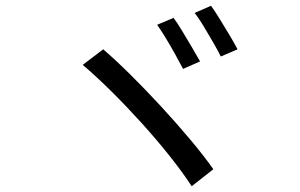

<svg xmlns="http://www.w3.org/2000/svg" viewBox="-20 -747 1040 666"><path d="M582 -685Q595 -668 612 -639.5Q629 -611 646 -582.5Q663 -554 674 -534L615 -508Q604 -529 588 -558Q572 -587 555 -615Q538 -643 525 -661ZM712 -727Q725 -709 742 -681.5Q759 -654 776 -625.5Q793 -597 804 -576L746 -551Q735 -573 718.5 -601.5Q702 -630 685.5 -657.5Q669 -685 655 -702ZM338 -576Q381 -539 433 -487.5Q485 -436 538.5 -378Q592 -320 639.5 -263.5Q687 -207 720 -160L645 -101Q613 -150 568 -206.5Q523 -263 471 -320.5Q419 -378 366.5 -430Q314 -482 267 -522Z"/></svg>

Font: Go Noto Kurrent-Regular
Style: Regular
Weight: 400
Designer: Monotype Design Team
Foundry: Monotype Imaging Inc.
Version: Version 2.012; ttfautohint (v1.8.4.7-5d5b)